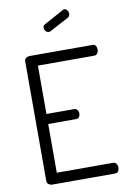

<svg xmlns="http://www.w3.org/2000/svg" viewBox="-102 -1015 712 1075"><g transform="rotate(-10 254.0 -477.5)"><path d="M246 -848Q241 -845 236 -845Q225 -845 217.5 -853.5Q210 -862 210 -873Q210 -885 221 -891L333 -952Q336 -955 341 -955Q352 -955 358.5 -946Q365 -937 365 -927Q365 -911 353 -905ZM142 -395H299Q311 -395 317.5 -386Q324 -377 324 -365Q324 -355 318.5 -346.5Q313 -338 299 -338H142V-61H462Q474 -61 480.5 -51.5Q487 -42 487 -30Q487 -19 481.5 -9.5Q476 0 462 0H106Q95 0 85.5 -6.5Q76 -13 76 -26V-706Q76 -719 85.5 -725Q95 -731 106 -731H462Q476 -731 481.5 -722Q487 -713 487 -702Q487 -689 480.5 -679.5Q474 -670 462 -670H142Z"/></g></svg>

Font: AkaAcidDosis
Style: Regular
Weight: 400
Designer: Edgar Tolentino, Pablo Impallari, Igino Marini, Aka-Acid
Foundry: Edgar Tolentino, Pablo Impallari, Igino Marini, Cyberella
Version: Version 1.007